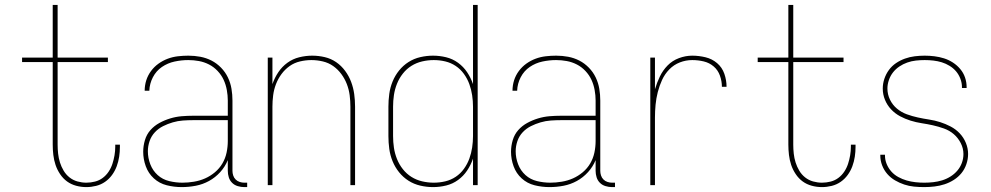

<svg xmlns="http://www.w3.org/2000/svg" viewBox="-20 -755 4040 783"><path d="M332 8Q311 8 290.5 2.5Q270 -3 253.5 -15Q237 -27 225 -45Q213 -63 206.5 -82.5Q200 -102 197.5 -123Q195 -144 195 -165V-502H70V-520H195V-735H215V-520H420V-502H215V-165Q215 -147 217 -128.5Q219 -110 224.5 -92.5Q230 -75 239.5 -59Q249 -43 263.5 -31.5Q278 -20 296 -15Q314 -10 332 -10Q350 -10 367.5 -14.5Q385 -19 399 -29.5Q413 -40 423 -55Q433 -70 438.5 -87Q444 -104 447 -121.5Q450 -139 450 -157V-165H469V-156Q469 -136 466 -116Q463 -96 456 -77Q449 -58 437 -41.5Q425 -25 408.5 -13.5Q392 -2 372 3Q352 8 332 8Z M721 8Q690 8 660 0.5Q630 -7 607.5 -27.5Q585 -48 574.5 -77Q564 -106 564 -136Q564 -160 571 -183.5Q578 -207 593.5 -224.5Q609 -242 630 -253.5Q651 -265 674 -272Q697 -279 720.5 -281Q744 -283 768 -283H909V-345Q909 -366 905 -388Q901 -410 892 -429.5Q883 -449 867.5 -465.5Q852 -482 832.5 -492Q813 -502 791.5 -506Q770 -510 748 -510Q720 -510 692 -504Q664 -498 640.5 -482Q617 -466 603.5 -440Q590 -414 589 -385H570Q570 -407 576.5 -427.5Q583 -448 596 -465.5Q609 -483 626.5 -495.5Q644 -508 664 -515.5Q684 -523 705.5 -525.5Q727 -528 748 -528Q773 -528 797 -523.5Q821 -519 842.5 -508Q864 -497 881.5 -479Q899 -461 909.5 -439Q920 -417 924 -393Q928 -369 928 -345V-58Q928 -49 931 -39.5Q934 -30 941 -23Q948 -16 957.5 -13Q967 -10 976 -10H988V8H976Q963 8 949.5 4Q936 0 926.5 -9.5Q917 -19 913 -32Q909 -45 909 -58V-102Q898 -75 878 -53Q858 -31 832.5 -17Q807 -3 778.5 2.5Q750 8 721 8ZM724 -10Q747 -10 771 -14Q795 -18 816.5 -27.5Q838 -37 856.5 -52.5Q875 -68 887 -88.5Q899 -109 904 -132.5Q909 -156 909 -180V-265H768Q747 -265 726 -263.5Q705 -262 684.5 -256Q664 -250 645 -240.5Q626 -231 611.5 -215.5Q597 -200 590 -179.5Q583 -159 583 -138Q583 -111 593 -85Q603 -59 623 -41Q643 -23 670 -16.5Q697 -10 724 -10Z M1072 0V-520H1091V-412Q1100 -438 1115 -460.5Q1130 -483 1152 -499Q1174 -515 1200.5 -521.5Q1227 -528 1253 -528Q1279 -528 1304.5 -522Q1330 -516 1351 -501.5Q1372 -487 1387.5 -466Q1403 -445 1412 -421Q1421 -397 1424.5 -371.5Q1428 -346 1428 -320V0H1409V-320Q1409 -343 1406 -366.5Q1403 -390 1394.5 -412Q1386 -434 1372 -453Q1358 -472 1339 -485.5Q1320 -499 1296.5 -504.5Q1273 -510 1250 -510Q1227 -510 1203.5 -504.5Q1180 -499 1161 -485.5Q1142 -472 1128 -453Q1114 -434 1105.5 -412Q1097 -390 1094 -366.5Q1091 -343 1091 -320V0Z M1746 8Q1720 8 1694 2Q1668 -4 1646 -18Q1624 -32 1607.5 -52.5Q1591 -73 1581 -97.5Q1571 -122 1567.5 -148Q1564 -174 1564 -200V-320Q1564 -346 1567.5 -372Q1571 -398 1581 -422.5Q1591 -447 1607.5 -467.5Q1624 -488 1646 -502Q1668 -516 1694 -522Q1720 -528 1746 -528Q1773 -528 1799.5 -521.5Q1826 -515 1848 -499Q1870 -483 1885 -460.5Q1900 -438 1909 -412V-735H1928V0H1909V-108Q1900 -82 1885 -59.5Q1870 -37 1848 -21Q1826 -5 1799.5 1.5Q1773 8 1746 8ZM1749 -10Q1773 -10 1796 -15.5Q1819 -21 1838.5 -34Q1858 -47 1872 -66.5Q1886 -86 1894 -108Q1902 -130 1905.5 -153.5Q1909 -177 1909 -200V-320Q1909 -343 1905.5 -366.5Q1902 -390 1894 -412Q1886 -434 1872 -453.5Q1858 -473 1838.5 -486Q1819 -499 1796 -504.5Q1773 -510 1749 -510Q1725 -510 1701.5 -504.5Q1678 -499 1658 -486.5Q1638 -474 1623 -455Q1608 -436 1599 -413.5Q1590 -391 1586.5 -367.5Q1583 -344 1583 -320V-200Q1583 -176 1586.5 -152.5Q1590 -129 1599 -106.5Q1608 -84 1623 -65Q1638 -46 1658 -33.5Q1678 -21 1701.5 -15.5Q1725 -10 1749 -10Z M2221 8Q2190 8 2160 0.5Q2130 -7 2107.5 -27.5Q2085 -48 2074.5 -77Q2064 -106 2064 -136Q2064 -160 2071 -183.5Q2078 -207 2093.5 -224.5Q2109 -242 2130 -253.5Q2151 -265 2174 -272Q2197 -279 2220.5 -281Q2244 -283 2268 -283H2409V-345Q2409 -366 2405 -388Q2401 -410 2392 -429.5Q2383 -449 2367.5 -465.5Q2352 -482 2332.5 -492Q2313 -502 2291.5 -506Q2270 -510 2248 -510Q2220 -510 2192 -504Q2164 -498 2140.5 -482Q2117 -466 2103.5 -440Q2090 -414 2089 -385H2070Q2070 -407 2076.5 -427.5Q2083 -448 2096 -465.5Q2109 -483 2126.5 -495.5Q2144 -508 2164 -515.5Q2184 -523 2205.5 -525.5Q2227 -528 2248 -528Q2273 -528 2297 -523.5Q2321 -519 2342.5 -508Q2364 -497 2381.5 -479Q2399 -461 2409.5 -439Q2420 -417 2424 -393Q2428 -369 2428 -345V-58Q2428 -49 2431 -39.5Q2434 -30 2441 -23Q2448 -16 2457.5 -13Q2467 -10 2476 -10H2488V8H2476Q2463 8 2449.5 4Q2436 0 2426.5 -9.5Q2417 -19 2413 -32Q2409 -45 2409 -58V-102Q2398 -75 2378 -53Q2358 -31 2332.5 -17Q2307 -3 2278.5 2.5Q2250 8 2221 8ZM2224 -10Q2247 -10 2271 -14Q2295 -18 2316.5 -27.5Q2338 -37 2356.5 -52.5Q2375 -68 2387 -88.5Q2399 -109 2404 -132.5Q2409 -156 2409 -180V-265H2268Q2247 -265 2226 -263.5Q2205 -262 2184.5 -256Q2164 -250 2145 -240.5Q2126 -231 2111.5 -215.5Q2097 -200 2090 -179.5Q2083 -159 2083 -138Q2083 -111 2093 -85Q2103 -59 2123 -41Q2143 -23 2170 -16.5Q2197 -10 2224 -10Z M2632 0V-520H2651V-391Q2659 -418 2671 -443Q2683 -468 2702.5 -488Q2722 -508 2749 -518Q2776 -528 2803 -528Q2830 -528 2857 -521.5Q2884 -515 2904.5 -497.5Q2925 -480 2934 -454Q2943 -428 2943 -401H2924Q2924 -424 2916 -446.5Q2908 -469 2890.5 -484Q2873 -499 2850 -504.5Q2827 -510 2803 -510Q2777 -510 2752.5 -500.5Q2728 -491 2709.5 -472Q2691 -453 2680 -429Q2669 -405 2662.5 -379.5Q2656 -354 2653.5 -328Q2651 -302 2651 -276V0Z M3332 8Q3311 8 3290.5 2.5Q3270 -3 3253.5 -15Q3237 -27 3225 -45Q3213 -63 3206.5 -82.5Q3200 -102 3197.5 -123Q3195 -144 3195 -165V-502H3070V-520H3195V-735H3215V-520H3420V-502H3215V-165Q3215 -147 3217 -128.5Q3219 -110 3224.5 -92.5Q3230 -75 3239.5 -59Q3249 -43 3263.5 -31.5Q3278 -20 3296 -15Q3314 -10 3332 -10Q3350 -10 3367.5 -14.5Q3385 -19 3399 -29.5Q3413 -40 3423 -55Q3433 -70 3438.5 -87Q3444 -104 3447 -121.5Q3450 -139 3450 -157V-165H3469V-156Q3469 -136 3466 -116Q3463 -96 3456 -77Q3449 -58 3437 -41.5Q3425 -25 3408.5 -13.5Q3392 -2 3372 3Q3352 8 3332 8Z M3749 8Q3728 8 3707.5 6Q3687 4 3667.5 -2.5Q3648 -9 3630 -19.5Q3612 -30 3598.5 -45.5Q3585 -61 3577.5 -80.5Q3570 -100 3570 -121V-124H3589V-121Q3589 -103 3596 -86Q3603 -69 3615 -55.5Q3627 -42 3643.5 -33Q3660 -24 3677.5 -19Q3695 -14 3713 -12Q3731 -10 3749 -10Q3767 -10 3785.5 -12Q3804 -14 3822 -19.5Q3840 -25 3856 -35Q3872 -45 3884 -59Q3896 -73 3902.5 -90.5Q3909 -108 3909 -127Q3909 -150 3898 -171.5Q3887 -193 3869.5 -208Q3852 -223 3829.5 -231Q3807 -239 3784.5 -244Q3762 -249 3739 -252.5Q3716 -256 3693.5 -263Q3671 -270 3650.5 -281Q3630 -292 3614 -309Q3598 -326 3589 -348Q3580 -370 3580 -394Q3580 -414 3586.5 -433.5Q3593 -453 3605 -469.5Q3617 -486 3634 -497.5Q3651 -509 3670.5 -516Q3690 -523 3710.5 -525.5Q3731 -528 3751 -528Q3771 -528 3791 -525.5Q3811 -523 3830 -517Q3849 -511 3866 -500Q3883 -489 3896 -473.5Q3909 -458 3915.5 -439Q3922 -420 3922 -400V-396H3903V-399Q3903 -417 3896.5 -434Q3890 -451 3879 -464Q3868 -477 3852.5 -486.5Q3837 -496 3820.5 -501Q3804 -506 3786.5 -508Q3769 -510 3751 -510Q3733 -510 3715 -508Q3697 -506 3680 -500Q3663 -494 3648 -484Q3633 -474 3622 -460Q3611 -446 3605 -428.5Q3599 -411 3599 -394Q3599 -370 3609.5 -348.5Q3620 -327 3638 -312Q3656 -297 3678 -289Q3700 -281 3723 -276Q3746 -271 3769 -267.5Q3792 -264 3814 -257Q3836 -250 3857 -239Q3878 -228 3894 -211Q3910 -194 3919 -172Q3928 -150 3928 -127Q3928 -106 3921 -85.5Q3914 -65 3901 -49Q3888 -33 3870 -21.5Q3852 -10 3832 -3.5Q3812 3 3791 5.5Q3770 8 3749 8Z"/></svg>

Font: Iosevka SS18 Thin
Style: Regular
Weight: 100
Monospace: yes
Designer: Belleve Invis
Foundry: Belleve Invis
Version: Version 25.1.1; ttfautohint (v1.8.4)